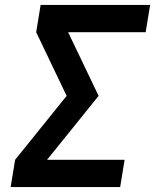

<svg xmlns="http://www.w3.org/2000/svg" viewBox="-20 -755 640 775"><path d="M23 0 41 -110 249 -368 126 -625 144 -735H586L568 -625H255L378 -368L170 -110H483L465 0Z"/></svg>

Font: Iosevka Curly XBdEx
Style: Italic
Weight: 800
Width: 7
Italic angle: -9°
Monospace: yes
Designer: Belleve Invis
Foundry: Belleve Invis
Version: Version 11.1.0; ttfautohint (v1.8.3)